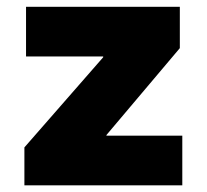

<svg xmlns="http://www.w3.org/2000/svg" viewBox="-20 -556 620 576"><path d="M53.2 0V-113.8L289.6 -384.3V-386.7H58.1V-535.6H519.5V-411.6L299.3 -150.9V-148.9H526.9V0Z"/></svg>

Font: Inter 20pt Black
Style: Regular
Weight: 900
Version: Version 4.001;git-66647c0bb